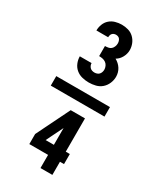

<svg xmlns="http://www.w3.org/2000/svg" viewBox="-249 -937 998 1189"><g transform="rotate(30 250.0 -342.5)"><path d="M251 -440Q227 -440 203 -446Q179 -452 160.5 -467.5Q142 -483 132.5 -506Q123 -529 123 -553H207Q207 -544 210.5 -536Q214 -528 220 -522Q226 -516 234.5 -513.5Q243 -511 251 -511Q260 -511 269 -514Q278 -517 284 -523.5Q290 -530 293 -539Q296 -548 296 -557Q296 -569 290.5 -581.5Q285 -594 274.5 -601.5Q264 -609 251.5 -611.5Q239 -614 226 -614V-686Q237 -686 249 -688Q261 -690 269.5 -697.5Q278 -705 282.5 -716.5Q287 -728 287 -739Q287 -747 285 -754.5Q283 -762 278.5 -768.5Q274 -775 266.5 -778Q259 -781 251 -781Q244 -781 237 -778.5Q230 -776 225 -770.5Q220 -765 218 -757.5Q216 -750 216 -743Q216 -743 216 -743Q216 -743 216 -743H132Q132 -743 132 -743Q132 -743 132 -743Q132 -766 140.5 -788Q149 -810 166 -825Q183 -840 205.5 -846.5Q228 -853 251 -853Q275 -853 297.5 -846.5Q320 -840 337 -824Q354 -808 363 -786Q372 -764 372 -740Q372 -727 368.5 -714Q365 -701 358.5 -689Q352 -677 343 -667.5Q334 -658 322 -651Q335 -644 346 -634Q357 -624 365 -611.5Q373 -599 377 -584.5Q381 -570 381 -555Q381 -531 371 -507.5Q361 -484 342.5 -468Q324 -452 300 -446Q276 -440 251 -440ZM442 -306H58V-374H442ZM258 168V74H124V2L241 -236H343V2H372V74H343V168ZM258 2V-118L199 2Z"/></g></svg>

Font: Iosevka SS04 Extrabold
Style: Regular
Weight: 800
Monospace: yes
Designer: Belleve Invis
Foundry: Belleve Invis
Version: Version 19.0.0; ttfautohint (v1.8.4)